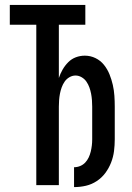

<svg xmlns="http://www.w3.org/2000/svg" viewBox="-20 -755 540 783"><path d="M282 8V-73Q295 -73 307 -78Q319 -83 327.5 -92Q336 -101 341.5 -112.5Q347 -124 350 -136.5Q353 -149 354.5 -161.5Q356 -174 356 -187V-320Q356 -333 355 -346.5Q354 -360 351.5 -373Q349 -386 344.5 -398.5Q340 -411 332.5 -422Q325 -433 313 -440Q301 -447 288 -447Q275 -447 263 -440Q251 -433 243.5 -422Q236 -411 231.5 -398.5Q227 -386 224.5 -373Q222 -360 221 -346.5Q220 -333 220 -320V0H128V-654H20V-735H328V-654H220V-437Q226 -455 235.5 -471.5Q245 -488 258.5 -501.5Q272 -515 289.5 -521.5Q307 -528 326 -528Q349 -528 369.5 -518Q390 -508 404 -490.5Q418 -473 426.5 -452Q435 -431 440 -409Q445 -387 446.5 -364.5Q448 -342 448 -320V-187Q448 -163 445 -139Q442 -115 433 -92Q424 -69 409.5 -49.5Q395 -30 374.5 -16.5Q354 -3 330.5 2.5Q307 8 282 8Z"/></svg>

Font: Iosevka Semibold
Style: Regular
Weight: 600
Monospace: yes
Designer: Belleve Invis
Foundry: Belleve Invis
Version: Version 33.2.3; ttfautohint (v1.8.4)